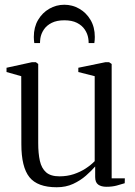

<svg xmlns="http://www.w3.org/2000/svg" viewBox="-20 -779 567 809"><path d="M428.5 8Q406.5 8 393.8 -1.2Q381 -10.5 381 -33V-77.5Q365.5 -59.5 342.2 -39Q319 -18.5 288.2 -4.2Q257.5 10 219 10Q138 10 104 -32.5Q70 -75 70 -171L69.5 -458L7.5 -475.5V-493.5L115 -517H131L141 -509.5V-176Q141 -132.5 148 -101.2Q155 -70 174.2 -53Q193.5 -36 230.5 -36Q263 -36 290.8 -45.2Q318.5 -54.5 340.8 -69Q363 -83.5 379 -100V-458L310 -475.5V-493.5L424.5 -517H439.5L450.5 -509.5V-27.5H506L505.5 -7Q490 -2 471.2 3Q452.5 8 428.5 8ZM251 -759Q285 -759 314.2 -742.2Q343.5 -725.5 361.5 -695Q379.5 -664.5 379.5 -623.5Q379.5 -616.5 379 -610.8Q378.5 -605 377.5 -597.5H353.5Q353.5 -602 353.2 -607Q353 -612 352 -617Q349 -637 337.2 -654.5Q325.5 -672 304.2 -682.8Q283 -693.5 251 -693.5Q219.5 -693.5 198 -682.8Q176.5 -672 164.8 -654.5Q153 -637 150 -617Q149.5 -612 149 -607Q148.5 -602 148.5 -597.5H124.5Q123.5 -605 123 -610.8Q122.5 -616.5 122.5 -623.5Q122.5 -664.5 140.5 -695Q158.5 -725.5 187.8 -742.2Q217 -759 251 -759Z"/></svg>

Font: Merriweather 120pt Light
Style: Regular
Weight: 300
Version: Version 2.100